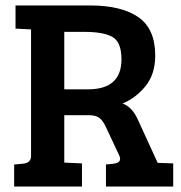

<svg xmlns="http://www.w3.org/2000/svg" viewBox="-20 -685 666 705"><path d="M32 0V-81L65 -84Q94 -87 94 -112V-577L37 -580V-665H310Q426 -665 488 -622Q550 -579 550 -481Q550 -413 514.5 -369Q479 -325 430 -305Q466 -292 487 -244L559 -87L616 -85V0H369V-81L398 -84Q421 -87 421 -102Q421 -108 417 -116L370 -216Q359 -241 345.5 -251.5Q332 -262 307 -262H216V-88L281 -85V0ZM216 -357H303Q426 -357 426 -467Q426 -530 393.5 -549Q361 -568 289 -568H216Z"/></svg>

Font: Bree Serif
Style: Regular
Weight: 400
Designer: Veronika Burian, Jos Scaglione
Foundry: TypeTogether
Version: Version 1.002